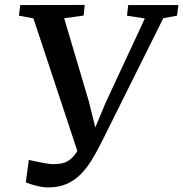

<svg xmlns="http://www.w3.org/2000/svg" viewBox="-20 -764 760 796"><path d="M180 13Q158 13 130.2 6Q102.5 -1 87 -8L99.5 -101Q116 -97.5 133.2 -93.8Q150.5 -90 167 -87.2Q183.5 -84.5 197 -83.5Q213 -83.5 229.8 -85.5Q246.5 -87.5 263.2 -97.5Q280 -107.5 296 -130.8Q312 -154 326.5 -197L309.5 -111.5L118.5 -688L58.5 -699L64 -743L331 -743.5L327 -699.5L246 -688.5L348 -344.5L387.5 -186L355 -187.5L417 -336L580.5 -687.5L506.5 -699L511.5 -743H719.5L714 -699L657 -688.5L403 -178.5Q383 -138 361.8 -103Q340.5 -68 315 -42Q289.5 -16 256.5 -1.5Q223.5 13 180 13Z"/></svg>

Font: Merriweather 24pt Medium
Style: Italic
Weight: 500
Italic angle: -7.8°
Version: Version 2.101